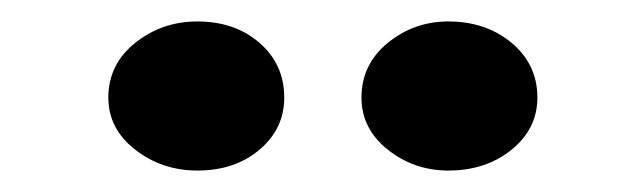

<svg xmlns="http://www.w3.org/2000/svg" viewBox="-20 -936 600 179"><path d="M398 -777Q366 -777 341.5 -796.5Q317 -816 317 -845Q317 -876 341.5 -896Q366 -916 398 -916Q433 -916 457 -896Q481 -876 481 -845Q481 -816 457 -796.5Q433 -777 398 -777ZM164 -777Q131 -777 106 -796.5Q81 -816 81 -845Q81 -876 106 -896Q131 -916 164 -916Q199 -916 222 -896Q245 -876 245 -845Q245 -816 222 -796.5Q199 -777 164 -777Z"/></svg>

Font: BioRhyme ExtraBold ExtraBold
Style: Regular
Weight: 800
Version: Version 1.600;gftools[0.9.33]